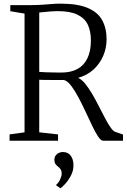

<svg xmlns="http://www.w3.org/2000/svg" viewBox="-20 -771 698 1052"><path d="M32.5 0V-34.5L114.5 -46V-696.5L36.5 -709.5V-743H151.5Q182.5 -743 210.5 -745Q238.5 -747 263.5 -749Q288.5 -751 311 -751Q406 -751 461.2 -727.2Q516.5 -703.5 540.2 -659.8Q564 -616 564 -556Q564 -507.5 545.2 -464.2Q526.5 -421 491.8 -389.5Q457 -358 408 -344.5Q428 -335.5 447.2 -311.8Q466.5 -288 485.5 -255.5Q504.5 -223 522 -188.5Q539.5 -154 555.5 -123.5Q571.5 -93 585.8 -72.8Q600 -52.5 611.5 -48.5L654 -34V0H545Q533 0 518 -22.2Q503 -44.5 485.8 -80.5Q468.5 -116.5 449.5 -157.5Q430.5 -198.5 410.5 -236.2Q390.5 -274 370.5 -300.5Q350.5 -327 331 -332.5Q319.5 -332.5 299.8 -332.5Q280 -332.5 258.5 -332.8Q237 -333 219.5 -333.2Q202 -333.5 195 -334V-46L298 -34.5V0ZM317 -373.5Q368.5 -373.5 404.2 -393Q440 -412.5 459 -451.8Q478 -491 478 -550Q478 -599 461.5 -634.8Q445 -670.5 405.2 -690.2Q365.5 -710 296 -710Q276.5 -710 258.5 -708.5Q240.5 -707 224.5 -705.2Q208.5 -703.5 195 -702.5V-377Q212 -375.5 236.2 -374.8Q260.5 -374 282.8 -373.8Q305 -373.5 317 -373.5ZM382.5 135Q382.5 165 368.2 191.8Q354 218.5 337 236.8Q320 255 311.5 260.5H310.5L288.5 245V240.5Q302 229.5 310 211Q318 192.5 318 179.5Q318 166.5 312.5 157.5Q307 148.5 297.5 141.5Q289.5 135.5 283.8 127.5Q278 119.5 278 105Q278 89.5 285.5 80Q293 70.5 303.5 66.2Q314 62 323.5 62H325.5Q351.5 62 367 81.5Q382.5 101 382.5 135Z"/></svg>

Font: Merriweather 60pt Light
Style: Regular
Weight: 300
Version: Version 2.100